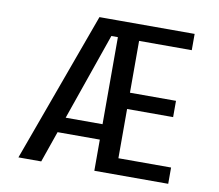

<svg xmlns="http://www.w3.org/2000/svg" viewBox="-77 -792 1005 883"><g transform="rotate(10 425.0 -350.0)"><path d="M417.5 0V-624H332L349 -700H762.5V-624H516.5V-382H731.5V-306H516.5V-76H762.5V0ZM205.5 -145.5 222.5 -217.5H453.5L443 -145.5ZM63 0 318 -700H413.5L169.5 0Z"/></g></svg>

Font: Trispace Thin
Style: Regular
Weight: 400
Version: Version 1.210